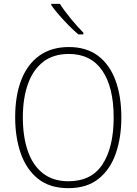

<svg xmlns="http://www.w3.org/2000/svg" viewBox="-20 -970 711 1000"><path d="M612 -358Q612 -254 583 -170.5Q554 -87 493 -38.5Q432 10 336 10Q239 10 178 -39Q117 -88 88 -171.5Q59 -255 59 -359Q59 -472 91 -554Q123 -636 185.5 -680.5Q248 -725 339 -725Q430 -725 490.5 -679.5Q551 -634 581.5 -551.5Q612 -469 612 -358ZM99 -359Q99 -258 125 -183Q151 -108 204 -67Q257 -26 336 -26Q457 -26 514.5 -115Q572 -204 572 -358Q572 -516 512.5 -602.5Q453 -689 339 -689Q258 -689 205 -648Q152 -607 125.5 -532.5Q99 -458 99 -359ZM292 -950Q314 -915 349 -872.5Q384 -830 414 -800V-791H388Q364 -811 337.5 -838Q311 -865 287 -892.5Q263 -920 247 -943V-950Z"/></svg>

Font: Noto Sans Khmer UI SemiCondensed ExtraLight
Style: Regular
Weight: 200
Width: 4
Designer: Danh Hong and the Monotype Design Team
Foundry: Monotype Imaging Inc.
Version: Version 2.002; ttfautohint (v1.8.4.7-5d5b)